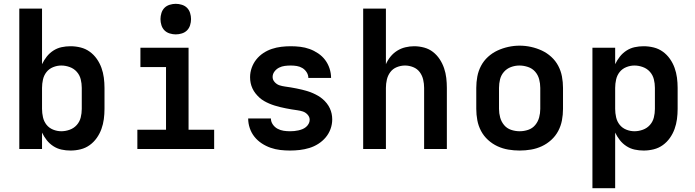

<svg xmlns="http://www.w3.org/2000/svg" viewBox="-20 -780 3640 1005"><path d="M349 8Q325 8 302 3Q279 -2 259 -15Q239 -28 224.5 -46.5Q210 -65 200 -86V0H81V-735H200V-444Q210 -465 224.5 -483.5Q239 -502 259 -515Q279 -528 302 -533Q325 -538 349 -538Q376 -538 402 -531.5Q428 -525 449.5 -509.5Q471 -494 486.5 -472Q502 -450 511 -425Q520 -400 523.5 -373.5Q527 -347 527 -320V-210Q527 -183 523.5 -156.5Q520 -130 511 -105Q502 -80 486.5 -58Q471 -36 449.5 -20.5Q428 -5 402 1.5Q376 8 349 8ZM301 -93Q323 -93 345 -101Q367 -109 382 -126Q397 -143 402.5 -165Q408 -187 408 -210V-320Q408 -343 402.5 -365Q397 -387 382 -404Q367 -421 345 -429Q323 -437 301 -437Q279 -437 258 -428.5Q237 -420 223.5 -403Q210 -386 205 -364Q200 -342 200 -320V-210Q200 -188 205 -166Q210 -144 223.5 -127Q237 -110 258 -101.5Q279 -93 301 -93Z M699 0V-101H849V-429H715V-530H967V-101H1101V0ZM900 -600Q884 -600 868 -605Q852 -610 841 -621Q830 -632 825 -648Q820 -664 820 -680Q820 -696 825 -712Q830 -728 841 -739Q852 -750 868 -755Q884 -760 900 -760Q916 -760 932 -755Q948 -750 959 -739Q970 -728 975 -712Q980 -696 980 -680Q980 -664 975 -648Q970 -632 959 -621Q948 -610 932 -605Q916 -600 900 -600Z M1498 8Q1472 8 1446.5 5Q1421 2 1396.5 -6.5Q1372 -15 1350 -29.5Q1328 -44 1312 -64Q1296 -84 1287.5 -109Q1279 -134 1279 -160H1398Q1398 -143 1408 -128.5Q1418 -114 1433 -106Q1448 -98 1464.5 -95.5Q1481 -93 1498 -93Q1509 -93 1520 -94Q1531 -95 1542 -97.5Q1553 -100 1563 -104Q1573 -108 1581.5 -115Q1590 -122 1595.5 -132Q1601 -142 1601 -153Q1601 -168 1590 -180Q1579 -192 1565 -196.5Q1551 -201 1536 -203Q1521 -205 1506 -207.5Q1491 -210 1476 -213Q1461 -216 1446.5 -219.5Q1432 -223 1417.5 -227.5Q1403 -232 1389 -238Q1375 -244 1362 -251.5Q1349 -259 1338 -269Q1327 -279 1317.5 -291Q1308 -303 1301.5 -317Q1295 -331 1292 -345.5Q1289 -360 1289 -376Q1289 -401 1297.5 -425Q1306 -449 1321.5 -468.5Q1337 -488 1358 -502Q1379 -516 1403 -524Q1427 -532 1452 -535Q1477 -538 1502 -538Q1527 -538 1552 -535Q1577 -532 1600.5 -523.5Q1624 -515 1645.5 -500.5Q1667 -486 1682 -466Q1697 -446 1705 -421.5Q1713 -397 1713 -372H1594Q1594 -388 1585 -402Q1576 -416 1562.5 -424Q1549 -432 1533.5 -434.5Q1518 -437 1502 -437Q1486 -437 1470.5 -435Q1455 -433 1441 -426Q1427 -419 1417 -406Q1407 -393 1407 -377Q1407 -362 1418 -350Q1429 -338 1443 -333.5Q1457 -329 1472 -327Q1487 -325 1502 -322.5Q1517 -320 1532 -317Q1547 -314 1561.5 -310.5Q1576 -307 1590.5 -302.5Q1605 -298 1618.5 -292Q1632 -286 1645 -278.5Q1658 -271 1669.5 -261Q1681 -251 1690.5 -239Q1700 -227 1706.5 -213Q1713 -199 1716 -184.5Q1719 -170 1719 -155Q1719 -129 1710 -104.5Q1701 -80 1684.5 -60.5Q1668 -41 1646 -27Q1624 -13 1599.5 -5.5Q1575 2 1549.5 5Q1524 8 1498 8Z M1881 0V-735H2000V-444Q2009 -465 2024 -483.5Q2039 -502 2059 -514.5Q2079 -527 2102 -532.5Q2125 -538 2148 -538Q2174 -538 2200 -531Q2226 -524 2246.5 -508Q2267 -492 2281.5 -470Q2296 -448 2304.5 -423Q2313 -398 2316 -372Q2319 -346 2319 -320V0H2200V-320Q2200 -342 2195 -363.5Q2190 -385 2177 -402.5Q2164 -420 2143 -428.5Q2122 -437 2100 -437Q2078 -437 2057 -428.5Q2036 -420 2023 -402.5Q2010 -385 2005 -363.5Q2000 -342 2000 -320V0Z M2700 8Q2670 8 2640.5 3Q2611 -2 2584 -14.5Q2557 -27 2534.5 -47.5Q2512 -68 2498 -94.5Q2484 -121 2478.5 -150.5Q2473 -180 2473 -210V-320Q2473 -350 2478.5 -379.5Q2484 -409 2498 -435.5Q2512 -462 2534.5 -482.5Q2557 -503 2584 -515.5Q2611 -528 2640.5 -534.5Q2670 -541 2700 -541Q2730 -541 2759.5 -534.5Q2789 -528 2816 -515.5Q2843 -503 2865.5 -482.5Q2888 -462 2902 -435.5Q2916 -409 2921.5 -379.5Q2927 -350 2927 -320V-210Q2927 -180 2921.5 -150.5Q2916 -121 2902 -94.5Q2888 -68 2865.5 -47.5Q2843 -27 2816 -14.5Q2789 -2 2759.5 3Q2730 8 2700 8ZM2700 -93Q2723 -93 2745 -100.5Q2767 -108 2781.5 -125.5Q2796 -143 2802 -165Q2808 -187 2808 -210V-320Q2808 -343 2802 -365.5Q2796 -388 2781 -405Q2766 -422 2743.5 -429.5Q2721 -437 2699 -437Q2676 -437 2654.5 -429Q2633 -421 2618 -404Q2603 -387 2597.5 -365Q2592 -343 2592 -320V-210Q2592 -187 2598 -165Q2604 -143 2618.5 -125.5Q2633 -108 2655 -100.5Q2677 -93 2700 -93Z M3081 205V-530H3200V-444Q3210 -465 3224.5 -483.5Q3239 -502 3259 -515Q3279 -528 3302 -533Q3325 -538 3349 -538Q3376 -538 3402 -531.5Q3428 -525 3449.5 -509.5Q3471 -494 3486.5 -472Q3502 -450 3511 -425Q3520 -400 3523.5 -373.5Q3527 -347 3527 -320V-210Q3527 -183 3523.5 -156.5Q3520 -130 3511 -105Q3502 -80 3486.5 -58Q3471 -36 3449.5 -20.5Q3428 -5 3402 1.5Q3376 8 3349 8Q3325 8 3302 3Q3279 -2 3259 -15Q3239 -28 3224.5 -46.5Q3210 -65 3200 -86V205ZM3301 -93Q3323 -93 3345 -101Q3367 -109 3382 -126Q3397 -143 3402.5 -165Q3408 -187 3408 -210V-320Q3408 -343 3402.5 -365Q3397 -387 3382 -404Q3367 -421 3345 -429Q3323 -437 3301 -437Q3279 -437 3258 -428.5Q3237 -420 3223.5 -403Q3210 -386 3205 -364Q3200 -342 3200 -320V-210Q3200 -188 3205 -166Q3210 -144 3223.5 -127Q3237 -110 3258 -101.5Q3279 -93 3301 -93Z"/></svg>

Font: Iosevka Curly Extended
Style: Bold
Weight: 700
Width: 7
Monospace: yes
Designer: Belleve Invis
Foundry: Belleve Invis
Version: Version 11.1.0; ttfautohint (v1.8.3)